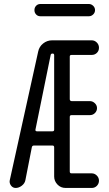

<svg xmlns="http://www.w3.org/2000/svg" viewBox="-20 -930 540 950"><path d="M419.9 -910.2Q431.6 -910.2 440.9 -901.4Q450.2 -892.6 450.2 -879.9Q450.2 -867.2 440.9 -858.4Q431.6 -849.6 419.9 -849.6H179.7Q167 -849.6 158.7 -858.4Q150.4 -867.2 150.4 -879.9Q150.4 -892.6 158.7 -901.4Q167 -910.2 179.7 -910.2ZM230.5 -657.2 155.3 -288.1Q154.3 -285.2 156.7 -282.7Q159.2 -280.3 162.1 -280.3H239.3Q248 -280.3 248 -288.1V-657.2Q248 -665 240.2 -665Q231.4 -665 230.5 -657.2ZM57.6 0Q43 0 34.2 -12.2Q25.4 -24.4 28.3 -38.1L168.9 -674.8Q173.8 -699.2 193.4 -714.8Q212.9 -730.5 238.3 -730.5H433.6Q448.2 -730.5 459 -719.7Q469.7 -709 469.7 -693.8Q469.7 -678.7 459.5 -668.5Q449.2 -658.2 433.6 -658.2H334Q325.2 -658.2 325.2 -650.4V-439.5Q325.2 -430.7 334 -429.7H424.8Q438.5 -429.7 449.2 -419.4Q460 -409.2 460 -395Q460 -380.9 449.7 -370.6Q439.5 -360.4 424.8 -360.4H334Q325.2 -360.4 325.2 -351.6V-81.1Q325.2 -72.3 334 -72.3H433.6Q448.2 -72.3 459 -61.5Q469.7 -50.8 469.7 -36.1Q469.7 -21.5 459.5 -10.7Q449.2 0 433.6 0H304.7Q280.3 0 264.2 -17.1Q248 -34.2 248 -56.6V-201.2Q248 -210 239.3 -210H148.4Q139.6 -210 137.7 -202.1L105.5 -38.1Q102.5 -22.5 87.9 -11.2Q73.2 0 57.6 0Z"/></svg>

Font: Rounded Mgen+ 1m regular
Style: Regular
Weight: 400
Designer: [Source Han Sans]
Ryoko NISHIZUKA  (kana & ideographs); Paul D. Hunt (Latin, Greek & Cyrillic); Wenlong ZHANG  (bopomofo
Version: Version 1.059.20150602